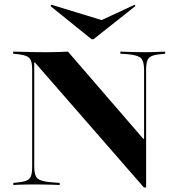

<svg xmlns="http://www.w3.org/2000/svg" viewBox="-20 -792 763 822"><path d="M596 10.5 129.8 -524.2H126.6V-201.6H117.7V-492.7Q117.7 -518.5 112.9 -531.5Q108.1 -544.4 96 -550.4Q83.9 -556.5 59.7 -559.7L36.3 -562.1V-571Q51.6 -571 73.4 -570.2Q95.2 -569.4 121.4 -569Q147.6 -568.5 175.8 -568.5H187.9Q212.9 -568.5 233.9 -569.4Q254.8 -570.2 271 -571L593.5 -197.6H596.8V-492.7Q596.8 -529 584.3 -542.3Q571.8 -555.6 529.8 -559.7L495.2 -562.1V-571Q515.3 -570.2 544 -569.4Q572.6 -568.5 600.8 -568.5Q618.5 -568.5 634.3 -569Q650 -569.4 663.7 -570.2Q677.4 -571 687.1 -571V-562.1L665.3 -559.7Q640.3 -557.3 627.8 -551.2Q615.3 -545.2 610.5 -531.9Q605.6 -518.5 605.6 -492.7V10.5ZM126.6 -78.2Q126.6 -41.9 139.5 -29Q152.4 -16.1 194.4 -12.1L235.5 -8.9V0Q221.8 -0.8 203.2 -1.2Q184.7 -1.6 164.1 -2Q143.5 -2.4 122.6 -2.4Q105.6 -2.4 89.5 -2Q73.4 -1.6 60.1 -1.2Q46.8 -0.8 37.1 0V-8.9L58.9 -11.3Q83.1 -13.7 95.6 -19.8Q108.1 -25.8 112.9 -39.1Q117.7 -52.4 117.7 -78.2V-201.6H126.6ZM556.5 -771.8 559.7 -766.1 380.6 -624.2H371.8L196 -766.1L200 -771.8L442.7 -697.6L371 -685.5Z"/></svg>

Font: Playfair 144pt SemiExpanded ExtraBold
Style: Regular
Weight: 800
Width: 6
Designer: Claus Eggers Sørensen
Foundry: Claus Eggers Sørensen
Version: Version 2.203